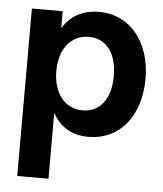

<svg xmlns="http://www.w3.org/2000/svg" viewBox="-52 -572 698 822"><g transform="rotate(5 296.5 -161.0)"><path d="M52.7 204.1H187V-77.1H188.5C219.2 -19 272.9 10.7 340.3 10.7C475.1 10.7 563.5 -97.2 563.5 -258.3C563.5 -417 473.1 -526.4 341.3 -526.4C274.4 -526.4 218.8 -499 187 -444.8H185.1V-515.6H52.7ZM306.6 -100.1C230.5 -100.1 180.2 -162.6 180.2 -258.3C180.2 -354 230.5 -416 306.6 -416C379.4 -416 427.2 -358.9 427.2 -258.3C427.2 -157.2 379.4 -100.1 306.6 -100.1Z"/></g></svg>

Font: Raveo Display Display SemiBold
Style: Regular
Weight: 600
Designer: Jakub Foglar, Rasmus Andersson (Inter)
Foundry: Jakubfoglar.com
Version: Version 1.100;Glyphs 3.2.3 (3260)